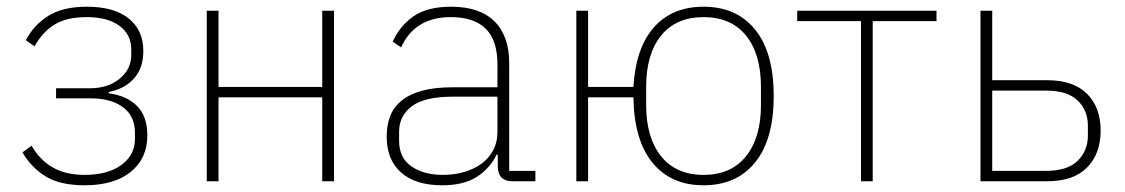

<svg xmlns="http://www.w3.org/2000/svg" viewBox="-20 -540 3353 572"><path d="M232 12Q159 12 116 -14.5Q73 -41 47 -86L74 -106Q98 -64 136.5 -41.5Q175 -19 232 -19Q301 -19 341.5 -48.5Q382 -78 382 -126V-145Q382 -194 346.5 -220.5Q311 -247 250 -247H147V-277H247Q302 -277 336.5 -305.5Q371 -334 371 -376V-393Q371 -437 336 -463Q301 -489 238 -489Q178 -489 142 -466.5Q106 -444 83 -402L57 -420Q80 -465 123.5 -492.5Q167 -520 239 -520Q320 -520 363.5 -485Q407 -450 407 -388Q407 -337 379 -306Q351 -275 304 -266V-262Q358 -255 388.5 -224Q419 -193 419 -137Q419 -68 369.5 -28Q320 12 232 12Z M596 -508H631V-281H940V-508H975V0H940V-250H631V0H596Z M1506 0Q1465 0 1463 -42V-79H1459Q1441 -40 1402 -14Q1363 12 1297 12Q1218 12 1175 -26Q1132 -64 1132 -133Q1132 -166 1142 -193Q1152 -220 1175.5 -239.5Q1199 -259 1236.5 -269.5Q1274 -280 1329 -280H1462V-348Q1462 -420 1427 -454.5Q1392 -489 1323 -489Q1216 -489 1175 -399L1150 -416Q1171 -463 1212 -491.5Q1253 -520 1324 -520Q1409 -520 1453 -476.5Q1497 -433 1497 -352V-31H1575V0ZM1300 -19Q1333 -19 1362.5 -27.5Q1392 -36 1414 -52Q1436 -68 1449 -92Q1462 -116 1462 -148V-252H1329Q1245 -252 1207 -223.5Q1169 -195 1169 -148V-120Q1169 -70 1205.5 -44.5Q1242 -19 1300 -19Z M2076 12Q1979 12 1924 -55Q1869 -122 1867 -250H1732V0H1697V-508H1732V-281H1867Q1874 -398 1928.5 -459Q1983 -520 2076 -520Q2174 -520 2229.5 -452Q2285 -384 2285 -254Q2285 -124 2229.5 -56Q2174 12 2076 12ZM2076 -19Q2158 -19 2202.5 -74.5Q2247 -130 2247 -227V-281Q2247 -379 2202.5 -434Q2158 -489 2076 -489Q1994 -489 1949.5 -434Q1905 -379 1905 -281V-227Q1905 -130 1949.5 -74.5Q1994 -19 2076 -19Z M2545 -477H2355V-508H2770V-477H2580V0H2545Z M2901 -508H2936V-301H3100Q3178 -301 3218.5 -260.5Q3259 -220 3259 -151Q3259 -82 3218.5 -41Q3178 0 3100 0H2901ZM3097 -31Q3160 -31 3190.5 -61Q3221 -91 3221 -136V-166Q3221 -211 3190.5 -240.5Q3160 -270 3097 -270H2936V-31Z"/></svg>

Font: IBM Plex Sans ExtLt
Style: Regular
Weight: 200
Designer: Mike Abbink, Paul van der Laan, Pieter van Rosmalen
Foundry: Bold Monday
Version: Version 3.005